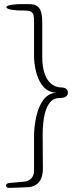

<svg xmlns="http://www.w3.org/2000/svg" viewBox="-20 -858 353 936"><path d="M146 -579C146 -579 147 -406 258 -406C147 -406 146 -201 146 -201V-27C146 -18 146 24 93 28L27 34C12 35 9 43 9 46C9 56 17 58 28 58C48 58 94 55 109 55C187 55 189 -17 189 -33C189 -110 188 -165 188 -200C188 -380 254 -380 269 -380C294 -380 311 -388 311 -406C311 -424 298 -432 275 -432C260 -432 186 -441 186 -580V-748C186 -827 160 -838 118 -838H87C66 -838 11 -836 11 -823C11 -809 71 -807 75 -807C134 -807 146 -807 146 -753Z"/></svg>

Font: Life Savers
Style: Regular
Weight: 400
Designer: Pablo Impallari, Rodrigo Fuenzalida, Brenda Gallo
Foundry: Pablo Impallari, Rodrigo Fuenzalida, Brenda Gallo
Version: Version 3.000